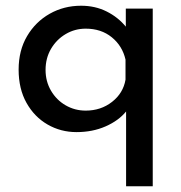

<svg xmlns="http://www.w3.org/2000/svg" viewBox="-20 -451 633 670"><path d="M247 10Q192 10 146 -16.5Q100 -43 72.5 -92Q45 -141 45 -208Q45 -275 74.5 -325Q104 -375 153.5 -403Q203 -431 263 -431Q312 -431 352 -411Q392 -391 419 -358V-421H513V199H420V-62Q394 -30 348.5 -10Q303 10 247 10ZM279 -65Q332 -65 371 -95.5Q410 -126 418 -173V-243Q407 -291 370 -321Q333 -351 279 -351Q241 -351 209 -332Q177 -313 158 -280.5Q139 -248 139 -207Q139 -167 158 -134.5Q177 -102 209 -83.5Q241 -65 279 -65Z"/></svg>

Font: Synthetic
Style: Regular
Weight: 400
Designer: Santiago Orozco
Foundry: Typemade
Version: Version 2.000; ttfautohint (v1.8.4.7-5d5b)